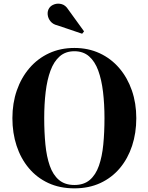

<svg xmlns="http://www.w3.org/2000/svg" viewBox="-20 -1023 814 1053"><path d="M388 10Q308 10 245 -19.2Q182 -48.5 138 -101Q94 -153.5 71 -223.5Q48 -293.5 48 -375Q48 -457 72.2 -527Q96.5 -597 141.5 -649.5Q186.5 -702 249 -731Q311.5 -760 388 -760Q464 -760 526.5 -731Q589 -702 634 -649.5Q679 -597 703.2 -527Q727.5 -457 727.5 -375Q727.5 -293.5 704.5 -223.5Q681.5 -153.5 637.5 -101Q593.5 -48.5 530.5 -19.2Q467.5 10 388 10ZM388 -8.5Q440 -8.5 472.5 -36.2Q505 -64 522.5 -114Q540 -164 546.5 -230.8Q553 -297.5 553 -375Q553 -452.5 545 -519.2Q537 -586 518.8 -636Q500.5 -686 468.5 -714Q436.5 -742 388 -742Q339.5 -742 307.5 -714Q275.5 -686 257 -636Q238.5 -586 230.5 -519.2Q222.5 -452.5 222.5 -375Q222.5 -297.5 229 -230.8Q235.5 -164 253 -114Q270.5 -64 303.2 -36.2Q336 -8.5 388 -8.5ZM430.5 -838 294.5 -884Q270.5 -889.5 257 -906Q243.5 -922.5 241.5 -942.8Q239.5 -963 250 -979Q259.5 -993 278.5 -999.5Q297.5 -1006 318.5 -1000.2Q339.5 -994.5 354.5 -970.5L441 -851Z"/></svg>

Font: Bodoni Moda SC 11pt
Style: Bold
Weight: 700
Version: Version 2.005